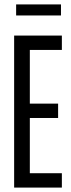

<svg xmlns="http://www.w3.org/2000/svg" viewBox="-20 -849 321 869"><path d="M44 0V-688H260V-623H115V-380H243V-315H115V-65H260V0ZM53 -779V-829H256V-779Z"/></svg>

Font: Saira UltraCondensed Medium
Style: Regular
Weight: 500
Width: 1
Designer: Hector Gatti with collaboration of the Omnibus-Type team
Foundry: Omnibus-Type
Version: Version 1.101